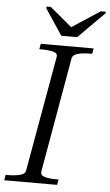

<svg xmlns="http://www.w3.org/2000/svg" viewBox="-72 -941 562 980"><g transform="rotate(5 209.0 -451.0)"><path d="M214 -760H295L429 -894L430 -902H404L248 -800H270L148 -902H127L125 -894ZM95 -59 200 -651Q203 -670 179 -676Q155 -682 118 -682H108L113 -710H384L379 -682H369Q334 -682 307 -675.5Q280 -669 276 -649L173 -62Q169 -41 193 -34.5Q217 -28 254 -28H264L259 0H-12L-7 -28H3Q39 -28 65.5 -34.5Q92 -41 95 -59Z"/></g></svg>

Font: Roboto Serif 120pt Expanded Light
Style: Italic
Weight: 300
Width: 7
Italic angle: -10°
Designer: Greg Gazdowicz
Foundry: Commercial Type
Version: Version 1.008